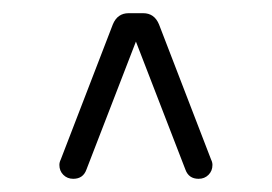

<svg xmlns="http://www.w3.org/2000/svg" viewBox="-20 -689 412 291"><path d="M111 -432Q106 -418 91 -418Q82 -418 76 -424Q70 -430 70 -439Q70 -443 72 -447L151 -652Q158 -669 175 -669H197Q214 -669 221 -652L300 -447Q302 -443 302 -439Q302 -430 296 -424Q290 -418 281 -418Q266 -418 261 -432L186 -626Z"/></svg>

Font: Jura Light
Style: Regular
Weight: 300
Designer: Daniel Johnson, Alexei Vanyashin
Foundry: Daniel Johnson
Version: Version 5.103